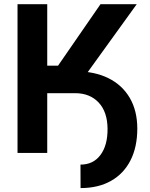

<svg xmlns="http://www.w3.org/2000/svg" viewBox="-20 -748 734 939"><path d="M248.7 -292.3V-399.2H347.6Q442 -399.5 509.9 -365.8Q577.8 -332.2 614.5 -269.5Q651.2 -206.9 651.5 -119.6Q651.5 -29 618.2 36.3Q584.9 101.6 522.7 136.7Q460.6 171.8 374 171.8L373.6 57Q436 57.2 471.4 9.8Q506.7 -37.6 506 -118.8Q505.2 -201.3 462.2 -246.8Q419.2 -292.3 347.6 -292.3ZM65.7 0V-727.5H211V-426.7H263.8L471.5 -727.5H648.7L334.7 -292.3H211V0Z"/></svg>

Font: Inter Variable LoSnoCo
Style: Regular
Weight: 400
Designer: Rasmus Andersson
Foundry: rsms
Version: Version 4.000;git-a52131595; featfreeze: case,dlig,ss01,ss02